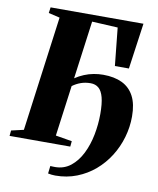

<svg xmlns="http://www.w3.org/2000/svg" viewBox="-106 -819 879 1067"><g transform="rotate(10 334.0 -285.0)"><path d="M333 -705 289 -377.5Q313 -393.5 339 -404.2Q365 -415 392 -420Q419 -425 445.5 -425Q508.5 -425 552.5 -403.8Q596.5 -382.5 619.8 -338.2Q643 -294 643 -224Q643 -164 626.2 -106.2Q609.5 -48.5 577.8 2Q546 52.5 501.2 90.8Q456.5 129 400.5 151Q344.5 173 279.5 173Q270 173 258.5 171.8Q247 170.5 238.5 168.5L243.5 125.5Q249.5 126 257 126.2Q264.5 126.5 271.5 126.5Q321.5 126 358.5 96.5Q395.5 67 419.8 18.2Q444 -30.5 455.5 -89.5Q467 -148.5 467 -207.5Q467 -265.5 457.8 -300.5Q448.5 -335.5 430.2 -351Q412 -366.5 384.5 -366.5Q355 -366.5 329.8 -357.5Q304.5 -348.5 283 -332.5L244.5 -46.5L337 -31L334 0H-8.5L-5.5 -31L64 -47L151 -695.5L87.5 -710.5L92 -743H616L579.5 -484H500.5L478.5 -697.5Z"/></g></svg>

Font: Merriweather 96pt Black
Style: Italic
Weight: 900
Italic angle: -7.8°
Version: Version 2.101